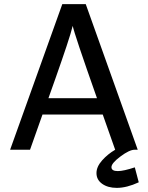

<svg xmlns="http://www.w3.org/2000/svg" viewBox="-20 -723 715 927"><path d="M28.8 0 280.8 -703.1H394L645 0H629.9Q605 0 561.5 32.5Q518.1 64.9 518.1 84Q518.1 103 548.8 103Q576.7 103 630.9 85L649.9 157.2Q591.8 184.1 543.9 184.1Q501 184.1 473.4 164.6Q445.8 145 445.8 112.8Q445.8 82 472.9 51.5Q500 21 536.1 0L476.1 -169.9H185.1L125 0ZM213.9 -249H448.2Q338.4 -560.1 331.1 -598.1Q323.2 -565.9 301.5 -500.5Q279.8 -435.1 248.3 -345.9Q216.8 -256.8 213.9 -249Z"/></svg>

Font: CMU Bright
Style: SemiBold
Weight: 600
Version: Version 0.7.0